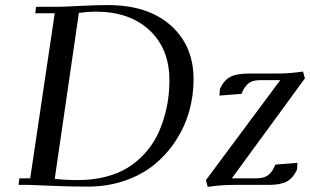

<svg xmlns="http://www.w3.org/2000/svg" viewBox="-20 -729 1222 757"><path d="M53.2 0 56.2 -25.9H99.1L195.8 -676.8H119.1L122.1 -702.1H196.8Q231 -702.1 293.7 -705.6Q356.4 -709 404.8 -709Q563 -709 653.1 -628.9Q743.2 -548.8 743.2 -416Q743.2 -352.1 726.1 -291Q709 -230 674.1 -176Q639.2 -122.1 590.1 -81.3Q541 -40.5 472.7 -16.8Q404.3 6.8 325.2 6.8Q252 6.8 179 3.4Q106 0 95.2 0ZM195.8 -23.9Q236.3 -19 287.1 -19Q346.7 -19 397.2 -32.2Q447.8 -45.4 484.1 -68.1Q520.5 -90.8 549.3 -122.3Q578.1 -153.8 596.2 -188.5Q614.3 -223.1 626.2 -262.9Q638.2 -302.7 643.1 -339.4Q647.9 -376 647.9 -413.1Q647.9 -536.1 569.6 -609.6Q491.2 -683.1 356.9 -683.1Q331.1 -683.1 291 -678.2ZM792 -19 1085 -413.1H1007.8Q978.5 -413.1 963.4 -402.8Q948.2 -392.6 938 -372.1L932.1 -358.9L845.2 -352.1L847.2 -378.9Q863.3 -413.1 888.2 -426Q913.1 -439 959 -439H1067.9Q1121.6 -439 1174.8 -446.8L1182.1 -419.9L894 -25.9H988.8Q1018.1 -25.9 1033.4 -35.9Q1048.8 -45.9 1059.1 -65.9L1065.9 -80.1L1152.8 -86.9L1150.9 -60.1Q1134.8 -25.9 1109.9 -12.9Q1085 0 1039.1 0H905.8Q849.6 0 798.8 7.8Z"/></svg>

Font: Dehuti
Style: Bold-Italic
Weight: 700
Version: Version 1.2